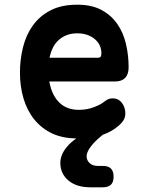

<svg xmlns="http://www.w3.org/2000/svg" viewBox="-20 -580 640 818"><path d="M419 127Q442 127 453 138.5Q464 150 464 173Q464 196 452.5 207Q441 218 418 218H365Q306 218 271.5 189Q237 160 237 114Q237 80 264 47Q280 27 305 10Q247 9 203 -11Q157 -33 126.5 -70.5Q96 -108 80.5 -159.5Q65 -211 65 -271Q65 -326 78 -378.5Q91 -431 120 -471.5Q149 -512 195.5 -536Q242 -560 309 -560Q370 -560 411.5 -538Q453 -516 479 -479Q505 -442 516.5 -393.5Q528 -345 528 -293Q528 -264 513.5 -248.5Q499 -233 471 -233H190Q196 -200 208 -177Q220 -154 236.5 -139.5Q253 -125 273 -118.5Q293 -112 315 -112Q351 -112 380.5 -123.5Q410 -135 423 -146Q433 -154 441.5 -157.5Q450 -161 460 -161Q485 -161 499.5 -141.5Q514 -122 514 -97Q514 -83 508 -71Q502 -59 485 -44Q470 -31 452 -21Q436 -12 418 -6L397 12Q374 33 361.5 52Q349 71 349 86Q349 103 362 115Q375 127 398 127ZM191 -334H399Q405 -334 408.5 -338Q412 -342 412 -354Q412 -370 405.5 -385Q399 -400 385.5 -412Q372 -424 353 -431Q334 -438 309 -438Q284 -438 264.5 -430.5Q245 -423 230 -409.5Q215 -396 205.5 -377Q196 -358 191 -334Z"/></svg>

Font: Maple Mono NL
Style: Bold
Weight: 700
Monospace: yes
Designer: subframe7536
Version: Version 7.000